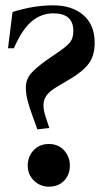

<svg xmlns="http://www.w3.org/2000/svg" viewBox="-20 -690 395 720"><path d="M32 -509H10L27 -645Q106 -670 179 -670Q250 -670 292.5 -633.5Q335 -597 335 -530Q335 -482 313.5 -452.5Q292 -423 245 -395L193 -364Q167 -349 155 -332.5Q143 -316 143 -295Q143 -274 154 -243L165 -210L120 -205L106 -244Q89 -290 83 -314.5Q77 -339 77 -361Q77 -393 97 -415.5Q117 -438 157 -466L202 -497Q231 -517 243 -532Q255 -547 255 -574Q255 -640 180 -640Q135 -640 99 -610Q63 -580 32 -509ZM84 -69Q84 -103 106 -126.5Q128 -150 163 -150Q199 -150 220.5 -126Q242 -102 242 -69Q242 -35 220.5 -12.5Q199 10 163 10Q131 10 107.5 -12.5Q84 -35 84 -69Z"/></svg>

Font: FFF_NEPSZA-BADSAG Bold
Style: Regular
Weight: 700
Designer: bBox Type GmbH
Foundry: bBox Type GmbH
Version: Version 0.002